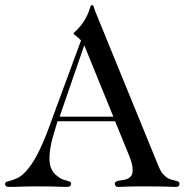

<svg xmlns="http://www.w3.org/2000/svg" viewBox="-34 -732 725 754"><path d="M296.9 -554.2 200.2 -273.9H411.1ZM191.9 -255.9 174.8 -198.2Q167.5 -173.8 163.8 -150.9Q160.2 -127.9 160.2 -110.8Q160.2 -95.7 162.8 -84Q165.5 -72.3 170.7 -63Q175.8 -53.7 183.6 -46.6Q191.4 -39.6 201.2 -33.2Q209.5 -27.8 217.3 -25.6Q225.1 -23.4 231.4 -21.7Q237.8 -20 241.5 -18.1Q245.1 -16.1 245.1 -11.2Q245.1 -4.4 241.2 -1.2Q237.3 2 225.1 2Q220.2 2 212.2 1.7Q204.1 1.5 191.2 1Q178.2 0.5 159.9 0.2Q141.6 0 116.2 0Q92.8 0 76.2 0.2Q59.6 0.5 46.6 1Q33.7 1.5 23.2 1.7Q12.7 2 1 2Q-7.3 2 -10.7 -1.5Q-14.2 -4.9 -14.2 -8.8Q-14.2 -16.1 -7.6 -18.3Q-1 -20.5 10 -23.4Q21 -26.4 35.6 -33.4Q50.3 -40.5 66.9 -58.1Q90.3 -83 112.3 -125Q134.3 -167 154.8 -222.2L284.2 -573.2Q279.3 -578.6 274.2 -583Q269 -587.4 264.6 -590.8Q260.3 -594.2 257.6 -596.7Q254.9 -599.1 254.9 -601.1Q254.9 -602.1 259.3 -606Q263.7 -609.9 270.3 -616.7Q276.9 -623.5 284.7 -633.3Q292.5 -643.1 299.8 -655.8Q309.1 -671.9 313.2 -682.9Q317.4 -693.8 319.3 -700.2Q321.3 -706.5 322.5 -709.2Q323.7 -711.9 327.1 -711.9Q332.5 -711.9 334.2 -705.1Q335.9 -698.2 341.8 -683.1L589.8 -76.2Q597.2 -58.6 606 -48.6Q614.7 -38.6 623.8 -33.2Q632.8 -27.8 641.4 -25.9Q649.9 -23.9 656.5 -22.2Q663.1 -20.5 667 -18.3Q670.9 -16.1 670.9 -9.8Q670.9 -3.9 667.5 -1Q664.1 2 654.8 2Q650.9 2 642.8 1.7Q634.8 1.5 620.4 1Q606 0.5 583.5 0.2Q561 0 527.8 0Q504.4 0 488.3 0.2Q472.2 0.5 461.2 1Q450.2 1.5 443.4 1.7Q436.5 2 432.1 2Q422.9 2 419.9 -1.7Q417 -5.4 417 -9.8Q417 -16.1 422.1 -18.8Q427.2 -21.5 435.1 -22.9Q442.9 -24.4 451.9 -25.6Q460.9 -26.9 468.8 -30.8Q476.6 -34.7 481.7 -42Q486.8 -49.3 486.8 -63Q486.8 -78.1 483.2 -91.6Q479.5 -105 472.2 -123L418 -255.9Z"/></svg>

Font: XB Zar
Style: Regular
Weight: 400
Designer: Behnam
Foundry: Irmug
Version: Version 8.005 2009